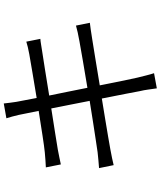

<svg xmlns="http://www.w3.org/2000/svg" viewBox="65 -892 869 1040"><g transform="rotate(-90 500.0 -372.5)"><path d="M397 -706.1Q393.1 -724.6 388.2 -741.2Q383.3 -757.8 378.9 -772.9L459 -787.1Q460 -772.9 462.9 -754.2Q465.8 -735.4 467.8 -719.2Q468.8 -711.4 474.9 -681.9Q481 -652.3 488.8 -608.9Q563.5 -621.1 628.2 -632.1Q692.9 -643.1 726.1 -648.9Q747.6 -652.8 764.9 -657Q782.2 -661.1 793.9 -665L809.1 -588.9Q798.3 -588.4 779.5 -585.2Q760.7 -582 741.2 -579.1Q706.5 -573.7 641.1 -563.5Q575.7 -553.2 502 -541Q511.7 -493.2 522.7 -439.9Q533.7 -386.7 543.9 -334Q621.1 -346.7 689 -358.4Q756.8 -370.1 794.9 -377Q851.6 -387.2 880.9 -396L896 -320.8Q880.9 -319.3 858.6 -315.9Q836.4 -312.5 808.1 -308.1Q766.1 -301.3 699 -290.5Q631.8 -279.8 557.1 -267.1Q571.8 -191.9 583.5 -135.3Q595.2 -78.6 599.1 -63Q604.5 -41 610.4 -17.6Q616.2 5.9 623 26.9L541 42Q537.1 17.1 534.2 -5.6Q531.2 -28.3 525.9 -49.8Q522.9 -65.9 512 -123Q501 -180.2 485.8 -255.9Q428.7 -246.6 375 -237.8Q321.3 -229 278.8 -221.7Q236.3 -214.4 211.9 -210Q183.6 -204.6 162.6 -200.4Q141.6 -196.3 125 -191.9L108.9 -271Q126.5 -272 150.9 -274.4Q175.3 -276.9 194.8 -278.8Q220.7 -282.7 263.9 -289.1Q307.1 -295.4 361.1 -304Q415 -312.5 473.1 -321.8Q462.4 -375.5 452.1 -428.7Q441.9 -481.9 432.1 -529.8Q359.9 -518.6 298.6 -508.8Q237.3 -499 208 -494.1Q187 -490.2 168.5 -486.3Q149.9 -482.4 128.9 -478L112.8 -559.1Q130.9 -559.6 150.9 -561.3Q170.9 -563 194.8 -564.9Q225.1 -567.9 286.4 -577.4Q347.7 -586.9 418.9 -598.1Q410.6 -640.1 404.5 -668.9Q398.4 -697.8 397 -706.1Z"/></g></svg>

Font: Shanggu Mono N
Style: Regular
Weight: 350
Designer: GuiWonder
Version: Version 1.021